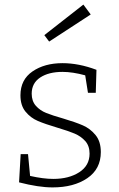

<svg xmlns="http://www.w3.org/2000/svg" viewBox="-20 -808 517 836"><path d="M255 -292Q309 -276 341 -262Q373 -248 396 -220Q419 -192 419 -146Q419 -72 360 -32Q301 8 209 8Q148 8 63 -14L70 -137H102L111 -42Q169 -29 212 -29Q280 -29 325 -58Q370 -87 370 -139Q370 -173 351 -194Q332 -215 304.5 -226.5Q277 -238 230 -252Q176 -268 144.5 -281.5Q113 -295 91 -322Q69 -349 69 -393Q69 -461 121.5 -497Q174 -533 252 -533Q323 -533 400 -504L397 -404H363L351 -480Q296 -495 252 -495Q192 -495 155 -470.5Q118 -446 118 -400Q118 -368 136 -347.5Q154 -327 181.5 -316Q209 -305 255 -292ZM375 -745 194 -627 173 -655 343 -788Z"/></svg>

Font: Bitter Pro Light
Style: Regular
Weight: 300
Designer: Sol Matas, and Bitter project Authors
Foundry: Sol Matas
Version: Version 1.010